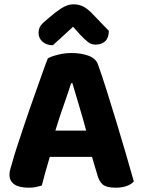

<svg xmlns="http://www.w3.org/2000/svg" viewBox="-20 -861 660 891"><path d="M319 -737Q296 -716 272 -693.5Q248 -671 225 -651Q197 -651 178 -667Q159 -683 159 -708Q159 -728 168.5 -741.5Q178 -755 202 -774L237 -803Q263 -823 282.5 -832Q302 -841 321 -841Q345 -841 364.5 -831.5Q384 -822 404 -802L485 -718Q485 -686 468.5 -670Q452 -654 423 -654Q404 -654 389 -665.5Q374 -677 351 -701ZM407 -133H211Q200 -97 190.5 -62Q181 -27 174 0Q161 4 147 7Q133 10 113 10Q69 10 46.5 -5.5Q24 -21 24 -50Q24 -64 28 -77Q32 -90 37 -107Q44 -134 57 -174Q70 -214 85.5 -260.5Q101 -307 118 -356Q135 -405 151 -449.5Q167 -494 180 -531Q193 -568 202 -590Q217 -599 248.5 -607Q280 -615 311 -615Q356 -615 390.5 -602.5Q425 -590 435 -561Q454 -508 476 -438Q498 -368 520.5 -294Q543 -220 564 -148Q585 -76 601 -19Q590 -6 568.5 2Q547 10 517 10Q474 10 456.5 -5Q439 -20 431 -52ZM310 -475Q296 -430 275.5 -372.5Q255 -315 237 -255H380Q363 -318 345.5 -375.5Q328 -433 316 -475Z"/></svg>

Font: Baloo 2
Style: Bold
Weight: 700
Designer: Sarang Kulkarni and Ek Type
Foundry: Ek Type
Version: Version 1.640;hotconv 1.0.111;makeotfexe 2.5.65597; ttfautoh